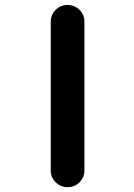

<svg xmlns="http://www.w3.org/2000/svg" viewBox="-20 -775 540 774"><path d="M184.6 -87.9V-687.5Q184.6 -715.8 204.6 -735.4Q224.6 -754.9 252.4 -754.9Q280.3 -754.9 300.3 -735.4Q320.3 -715.8 320.3 -687.5V-87.9Q320.3 -59.6 300.3 -40Q280.3 -20.5 252.4 -20.5Q224.6 -20.5 204.6 -40Q184.6 -59.6 184.6 -87.9Z"/></svg>

Font: Rounded-X Mgen+ 2m medium
Style: Regular
Weight: 500
Designer: [Source Han Sans]
Ryoko NISHIZUKA  (kana & ideographs); Paul D. Hunt (Latin, Greek & Cyrillic); Wenlong ZHANG  (bopomofo
Version: Version 1.059.20150602